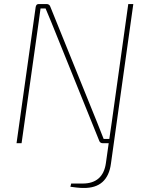

<svg xmlns="http://www.w3.org/2000/svg" viewBox="-20 -710 728 952"><path d="M641 -690 530 102Q522 162 488 192.5Q454 223 393 222Q379 222 360.5 220Q342 218 329 216L333 200H390Q440 200 469 174.5Q498 149 505 99L519 0H489Q483 0 478.5 -3Q474 -6 472 -12L234 -601Q227 -618 220 -634.5Q213 -651 206 -668H181Q179 -652 176.5 -635.5Q174 -619 172 -602L87 0H62L157 -676Q159 -684 162.5 -687Q166 -690 173 -690H211Q217 -690 222 -687Q227 -684 229 -678L462 -102Q470 -82 478 -61.5Q486 -41 494 -21H522Q525 -41 528 -62Q531 -83 534 -103L616 -690Z"/></svg>

Font: Exo 2 Thin
Style: Italic
Weight: 250
Italic angle: -8°
Designer: Natanael Gama
Foundry: Natanael Gama
Version: Version 2.010